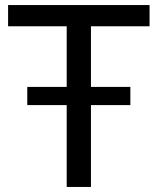

<svg xmlns="http://www.w3.org/2000/svg" viewBox="-20 -740 624 760"><path d="M572 -636V-720H12V-636H244V-396H88V-324H244V0H340V-324H496V-396H340V-636Z"/></svg>

Font: Kufam Arabic Latin Roman Normal
Style: Regular
Weight: 400
Designer: Wael Morcos & Artur Schmal
Version: Version 1.200;PS 001.200;hotconv 1.0.88;makeotf.lib2.5.64775